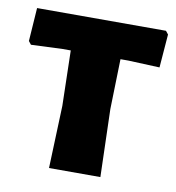

<svg xmlns="http://www.w3.org/2000/svg" viewBox="-62 -523 530 578"><g transform="rotate(10 203.5 -234.0)"><path d="M125 0 132 -191 128 -360H103L7 -356L-1 -366L6 -468H400L408 -458L400 -356L304 -360H280L276 -207L282 0Z"/></g></svg>

Font: Alegreya Sans ExtraBold
Style: Regular
Weight: 800
Designer: Juan Pablo del Peral
Foundry: Huerta Tipografica
Version: Version 2.007